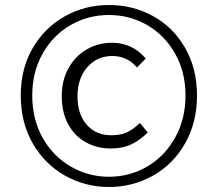

<svg xmlns="http://www.w3.org/2000/svg" viewBox="-20 -736 871 768"><path d="M63 -354Q63 -462 111 -544Q159 -626 239.5 -671Q320 -716 416 -716Q512 -716 592.5 -671.5Q673 -627 720.5 -544.5Q768 -462 768 -354Q768 -246 720.5 -162.5Q673 -79 592 -33.5Q511 12 416 12Q321 12 240 -33.5Q159 -79 111 -162.5Q63 -246 63 -354ZM227 -351Q227 -415 254.5 -464Q282 -513 328 -539Q374 -565 428 -565Q509 -565 563 -502L528 -466Q489 -512 429 -512Q368 -512 329 -467Q290 -422 290 -351Q290 -279 327 -237Q364 -195 425 -195Q463 -195 487.5 -206.5Q512 -218 540 -244L571 -206Q540 -175 505 -158.5Q470 -142 423 -142Q368 -142 323 -167Q278 -192 252.5 -239.5Q227 -287 227 -351ZM722 -354Q722 -448 680.5 -521.5Q639 -595 569 -635.5Q499 -676 416 -676Q332 -676 262 -635.5Q192 -595 150.5 -521.5Q109 -448 109 -354Q109 -259 150.5 -185Q192 -111 262.5 -70Q333 -29 416 -29Q499 -29 569 -70Q639 -111 680.5 -185.5Q722 -260 722 -354Z"/></svg>

Font: Nebula Sans Book
Style: Regular
Weight: 400
Designer: Paul D. Hunt for Adobe (as Source Sans)
Foundry: Nebula Entertainment & Broadcasting LLC
Version: Version 1.010